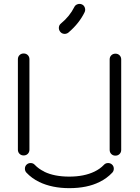

<svg xmlns="http://www.w3.org/2000/svg" viewBox="-20 -946 730 998"><path d="M337 -778 336 -777Q326 -769 313.5 -770Q301 -771 293 -781Q285 -791 286 -803.5Q287 -816 297 -824Q342 -861 366 -909Q371 -920 383 -924Q395 -928 406 -923Q417 -918 421 -906Q425 -894 420 -883Q392 -825 337 -778ZM133 -168Q133 -155 124.5 -146.5Q116 -138 103 -138Q90 -138 81.5 -146.5Q73 -155 73 -168V-638Q73 -651 81.5 -659.5Q90 -668 103 -668Q116 -668 124.5 -659.5Q133 -651 133 -638ZM210 -54 211 -53Q263 -28 340 -28Q417 -28 471 -54Q500 -68 520 -89Q528 -98 540.5 -98.5Q553 -99 562 -91Q571 -83 571.5 -70.5Q572 -58 564 -49Q536 -19 497 0Q433 32 340 32Q251 32 184 0Q145 -19 117 -49Q109 -58 109.5 -70.5Q110 -83 119 -91Q128 -99 140.5 -98.5Q153 -98 161 -89Q181 -68 210 -54ZM550 -637Q550 -650 558.5 -658.5Q567 -667 580 -667Q593 -667 601.5 -658.5Q610 -650 610 -637V-167Q610 -154 601.5 -145.5Q593 -137 580 -137Q567 -137 558.5 -145.5Q550 -154 550 -167Z"/></svg>

Font: Beon
Style: Medium
Weight: 500
Designer: BSozoo
Foundry: BSozoo
Version: Version 001.000